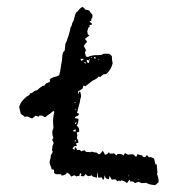

<svg xmlns="http://www.w3.org/2000/svg" viewBox="-20 -539 541 561"><path d="M36 -227 39 -234 41 -239Q54 -256 65 -261Q67 -263 69 -267Q73 -266 78 -271L83 -274Q84 -275 88 -275L96 -282L104 -288Q108 -288 110 -289L114 -295Q122 -298 126 -300Q126 -305 125 -306Q128 -310 133 -312L138 -314L143 -315Q149 -316 153 -320Q156 -328 158 -345Q162 -365 162 -373Q162 -387 169 -391L170 -400L171 -410Q171 -411 172.5 -414Q174 -417 175 -419Q176 -424 180 -434Q186 -454 186 -458Q191 -466 191 -472Q195 -476 197 -486L199 -494L202 -502L207 -506L211 -511Q216 -517 221 -519Q228 -514 229 -511Q236 -510 241 -508L245 -502L250 -496V-488Q249 -487 247 -484V-479Q246 -478 244 -478L242 -477Q242 -476 244 -474L246 -472Q250 -470 248 -467Q247 -466 241 -466Q242 -465 242 -461L240 -459L238 -458Q237 -455 235 -447L236 -443V-439L238 -438Q240 -436 241 -435L234 -430L228 -425L231 -422L234 -418Q234 -416 233 -415Q228 -410 227 -408L226 -406L225 -404L228 -399L231 -393Q230 -390 228 -384L230 -379L231 -374L235 -373Q236 -372 238 -373Q247 -377 258 -378H268L278 -379Q280 -381 283 -382H296Q303 -381 307 -374Q307 -363 308 -360Q310 -355 308 -350Q304 -336 292 -324Q291 -323 290 -323L287 -322H283Q276 -318 274 -314L271 -315H268Q264 -309 250 -303Q247 -300 245 -299L240 -295Q232 -290 231 -287L228 -288L224 -289L221 -280L215 -276L208 -272V-263L209 -266L210 -268Q211 -271 214 -272L216 -265L217 -258L215 -250Q214 -248 214 -245Q214 -242 213 -241V-239L211 -232L209 -225Q207 -214 205 -210Q206 -208 211 -207Q210 -205 210 -204L209 -202L206 -200L203 -199Q200 -198 198 -194Q199 -194 209 -192Q210 -182 204 -171L206 -170L208 -168L210 -165L211 -162Q212 -158 211 -154Q210 -154 209 -153Q206 -152 204 -152Q206 -146 206 -143L205 -139V-134Q209 -130 209 -122L205 -121L201 -119L205 -115Q204 -112 202 -112H199L196 -111L194 -108L192 -104L195 -103L198 -101Q198 -107 199 -108H202Q203 -105 205 -101H214L215 -99L217 -97Q223 -99 227 -100Q228 -99 230 -97L231 -95Q242 -95 245 -94L247 -96L255 -94L263 -93L266 -90L269 -88Q274 -90 275 -92L277 -95L280 -98L282 -96Q283 -95 283 -94L285 -91L286 -87Q289 -87 293 -89L296 -92L298 -94L300 -92L301 -90Q310 -90 313 -91Q316 -88 320 -85L322 -87L324 -89H333Q339 -87 341 -85L343 -88L345 -92Q347 -91 354 -87L362 -88H369L373 -85L376 -81Q377 -82 380 -82V-87Q382 -89 383 -88L389 -86Q394 -84 395 -86Q396 -83 399 -80H404L407 -83L409 -86L416 -79L418 -80H421L425 -78L430 -76L432 -68L434 -59H436L438 -58L440 -34Q439 -33 439 -30Q445 -14 443 -6L433 2L419 0Q409 -3 407 -5Q404 -4 393 -4L385 -8L380 -6L374 -4L371 -7L367 -9Q362 -9 361 -8L360 -11L358 -14L352 -5Q350 -4 348 -6L346 -8L344 -9L339 -11L334 -12L331 -9L328 -12Q326 -10 323 -9Q322 -12 317 -15H313L308 -14Q305 -15 304 -18L302 -22L300 -25L299 -20L298 -15Q291 -17 290 -18Q287 -21 286 -27Q285 -23 284 -18V-15Q281 -13 279 -17L278 -19L277 -21Q275 -20 267 -20L266 -26V-30L265 -35L264 -30V-26Q264 -21 262 -19L259 -21L255 -22Q251 -22 248 -27L246 -26L243 -25H241L238 -24H239Q234 -25 230 -31Q228 -27 225 -24Q218 -24 216 -25L217 -28L218 -30Q218 -31 216 -33Q213 -32 213 -30L212 -27V-24Q211 -25 207 -25Q206 -24 206 -24Q204 -24 204 -23L201 -25L197 -27Q190 -24 188 -23L186 -26L184 -29L181 -32L178 -33L176 -35Q173 -27 160 -26L159 -28L158 -30H143L141 -32L138 -33V-43L134 -44H131L129 -52Q122 -63 127 -74L128 -78V-83Q130 -89 132 -91L134 -95Q134 -97 133 -98Q132 -99 132 -103L133 -107Q133 -112 134 -114Q139 -122 134 -127Q131 -131 136 -136L134 -142L133 -149Q132 -156 135 -161L136 -165V-169L135 -183Q135 -193 136 -197L137 -205Q137 -208 139 -212L136 -215Q135 -214 125 -206Q118 -202 113 -197Q109 -196 106 -200L103 -201H100Q95 -203 93 -198L84 -201L74 -193L70 -194L66 -196Q57 -201 53 -197L47 -202L41 -206Q39 -212 36 -227ZM242 -362 238 -363 233 -364 234 -360V-357L237 -356L240 -355Q240 -357 241 -360Q242 -362 242 -362ZM225 -367H215Q215 -366 216 -364.5Q217 -363 218 -362Q219 -361 219 -360L220 -362L222 -364Q225 -366 225 -367ZM193 -156 197 -155 201 -154V-161Q195 -160 193 -156ZM258 -367 259 -369 261 -370 255 -373Q254 -368 258 -367ZM232 -354 229 -357 227 -359Q226 -356 227.5 -354.5Q229 -353 232 -354ZM199 -179Q201 -173 203 -179Q203 -181 204 -183Q202 -182 199 -179ZM241 -365 242 -363V-364L243 -365Q244 -366 242 -367Q240 -366 241 -365ZM196 -238 200 -239H203Q200 -242 196 -238ZM204 -218 200 -222Q199 -218 204 -218ZM202 -129H200L198 -128V-126Q202 -126 203 -127Q202 -127 202 -129ZM384 -13V-17Q381 -14 384 -13ZM270 -365 268 -367Q267 -365 267.5 -364.5Q268 -364 270 -365ZM246 -371V-369Q247 -370 249 -370Q249 -371 248 -372Q247 -371 246 -371ZM355 -29V-24H356Q356 -27 355 -29ZM198 -186V-187L197 -188Q197 -186 198 -186Z"/></svg>

Font: Kom-post
Style: Regular
Weight: 400
Designer: @guaschetti
Foundry: guaschetti
Version: Version 1.00 December 6, 2021, initial release